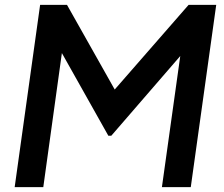

<svg xmlns="http://www.w3.org/2000/svg" viewBox="-20 -765 915 785"><path d="M40 0 144 -745H254L449 -399L751 -745H864L760 0H642L717 -536L435 -210H423L233 -548L157 0Z"/></svg>

Font: Plus Jakarta Sans SemiBold
Style: Italic
Weight: 600
Italic angle: -8°
Designer: Gumpita Rahayu
Foundry: Tokotype
Version: Version 2.071; ttfautohint (v1.8.4.7-5d5b);gftools[0.9.29]